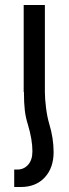

<svg xmlns="http://www.w3.org/2000/svg" viewBox="-20 -512 277 770"><path d="M195 98Q195 161 159.5 199.5Q124 238 63 238H37V168H49Q76 168 93 148.5Q110 129 110 95Q110 48 92 -12Q83 -40 79.5 -69.5Q76 -99 76 -143H75V-492H160V-143Q160 -117 164.5 -80.5Q169 -44 177 -17Q195 42 195 98Z"/></svg>

Font: Noto Sans Armenian Narrow
Style: Regular
Weight: 400
Width: 4
Designer: Monotype Design team
Foundry: Monotype Imaging Inc.
Version: Version 1.000